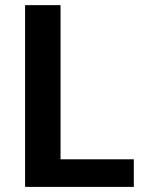

<svg xmlns="http://www.w3.org/2000/svg" viewBox="-20 -731 553 751"><path d="M216.8 -710.9V-107.9H503.4V0H78.1V-710.9Z"/></svg>

Font: Ufes Sans
Style: Bold
Weight: 700
Designer: Ricardo Esteves & Filipe Motta
Foundry: ProDesignUfes - Ricardo Esteves, Filipe Motta (This is a derivative work, based on Roboto family, by Christian Robertson
Version: Version 2.0